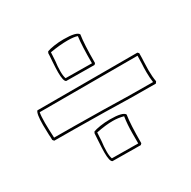

<svg xmlns="http://www.w3.org/2000/svg" viewBox="-114 -580 695 697"><g transform="rotate(-30 233.0 -231.5)"><path d="M158 -374Q158 -389 160 -419Q162 -443 162 -452L165 -458Q175 -462 194.5 -465Q214 -468 235 -468Q289 -468 297 -453Q291 -416 291 -336Q286 -331 286 -331L171 -332H168Q158 -336 158 -374ZM286 -452Q272 -457 245 -457Q212 -457 172 -450Q172 -441 170 -415Q167 -394 167 -372Q167 -353 171 -342L281 -341Q281 -415 286 -452ZM16 -194 15 -235Q15 -283 24 -292H443Q443 -292 448 -287Q448 -264 447 -252L446 -217Q446 -189 450 -168L445 -161Q338 -161 233 -164Q91 -166 22 -166L17 -172Q17 -185 16 -194ZM27 -176Q95 -176 233 -174Q337 -171 439 -171Q436 -192 436 -213Q436 -236 437 -247L438 -282H28Q25 -268 25 -239Q25 -216 27 -176ZM158 -38Q158 -53 160 -83Q162 -107 162 -116L165 -122Q175 -126 194.5 -129Q214 -132 235 -132Q289 -132 297 -117Q291 -80 291 0Q286 5 286 5L171 4H168Q158 0 158 -38ZM286 -116Q265 -122 241 -122Q212 -122 172 -114Q172 -105 170 -79Q167 -58 167 -36Q167 -17 171 -6L281 -5Q281 -12 281 -48Q281 -84 286 -116Z"/></g></svg>

Font: Londrina Outline
Style: Regular
Weight: 400
Designer: Marcelo Magalhaes
Foundry: Marcelo Magalhães
Version: Version 1.002